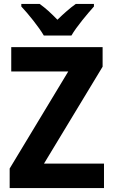

<svg xmlns="http://www.w3.org/2000/svg" viewBox="-20 -953 574 973"><path d="M202 -773H342C368 -818 423 -883 456 -920V-933H364C333 -911 305 -886 271 -853C240 -885 211 -912 181 -933H88V-920C123 -883 177 -816 202 -773ZM507 0V-124H203L500 -615V-714H37V-591H326L29 -99V0Z"/></svg>

Font: Noto Sans Devanagari SemiCondensed
Style: Bold
Weight: 700
Width: 4
Designer: Jelle Bosma - Monotype Design Team
Foundry: Monotype Imaging Inc.
Version: Version 2.004